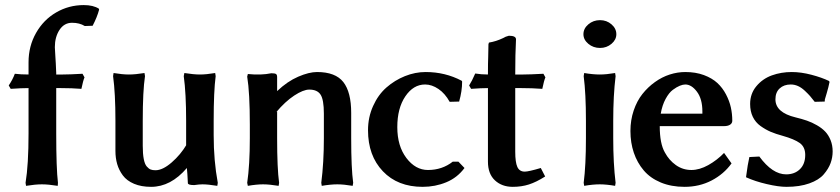

<svg xmlns="http://www.w3.org/2000/svg" viewBox="-20 -722 3290 752"><path d="M91.8 -430.2V-478Q91.8 -541 121.1 -592.8Q150.4 -644.5 200 -673.3Q249.5 -702.1 308.1 -702.1Q345.2 -702.1 367.2 -688L368.2 -684.1Q360.4 -654.8 342.8 -621.1L312 -620.1Q291.5 -632.8 262.2 -632.8Q231.4 -632.8 213.1 -605Q194.8 -577.1 194.8 -537.1Q194.8 -532.2 196.8 -502Q196.8 -500 198.5 -473.9Q200.2 -447.8 200.2 -436V-430.2H226.1Q252 -430.2 303.2 -433.1L311 -418.9Q305.7 -407.2 298.8 -374Q262.2 -377 216.8 -377H200.2V-199.2Q200.2 -62 207 -5.9L206.1 5.9Q169.9 0 144 0Q118.2 0 82 5.9L80.1 -5.9Q91.8 -76.7 91.8 -200.2V-377Q64.5 -377 22 -374L14.2 -387.2Q29.8 -410.6 38.1 -433.1Q61 -430.2 91.8 -430.2Z M715.8 -4.9Q713.9 -46.9 711.9 -64Q648.9 9.8 571.8 9.8Q533.2 9.8 504.9 -2.2Q476.6 -14.2 461.2 -34.9Q445.8 -55.7 439 -79.3Q432.1 -103 432.1 -130.9V-249Q432.1 -356.9 422.9 -423.8L424.8 -436Q459.5 -430.2 484.9 -430.2Q510.3 -430.2 545.9 -436L547.9 -423.8Q539.1 -365.7 539.1 -249V-150.9Q539.1 -119.6 543 -99.4Q546.9 -79.1 554.7 -70.1Q562.5 -61 570.1 -58.1Q577.6 -55.2 588.9 -55.2Q617.2 -55.2 652.3 -85.7Q687.5 -116.2 710.9 -155.8L709 -152.8V-249Q709 -356.9 699.7 -423.8L702.1 -436Q738.3 -430.2 763.2 -430.2Q788.1 -430.2 822.8 -436L824.7 -423.8Q816.9 -364.7 816.9 -249V-192.9Q816.9 -92.3 833 -5.9L831.1 5.9Q795.4 0 772.9 0Q760.7 0 740.7 2.9Q715.8 2.9 715.8 -4.9Z M1191.4 -371.1Q1168 -371.1 1132.3 -347.7Q1096.7 -324.2 1061.5 -282.2L1065.4 -285.2V-181.2Q1065.4 -62 1073.2 -5.9L1071.3 5.9Q1035.2 0 1010.3 0Q984.9 0 950.7 5.9L948.2 -5.9Q958.5 -75.7 958.5 -181.2V-233.9Q958.5 -358.9 948.2 -421.9L950.7 -432.1Q1002.9 -426.8 1042.5 -435.1Q1056.6 -435.1 1061 -432.1Q1065.4 -429.2 1065.4 -419.9V-365.2Q1105.5 -403.3 1147.9 -421.6Q1190.4 -439.9 1221.7 -439.9Q1293.9 -439.9 1324.7 -400.6Q1355.5 -361.3 1355.5 -279.8V-181.2Q1355.5 -62 1363.3 -5.9L1361.3 5.9Q1326.7 0 1301.3 0Q1274.9 0 1240.2 5.9L1238.3 -5.9Q1248.5 -85.4 1248.5 -181.2V-276.9Q1248.5 -331.5 1235.6 -351.3Q1222.7 -371.1 1191.4 -371.1Z M1645 -391.1Q1599.1 -391.1 1567.6 -344.7Q1536.1 -298.3 1536.1 -224.1Q1536.1 -149.9 1571.8 -103Q1607.4 -56.2 1656.2 -56.2Q1711.9 -56.2 1753.4 -88.9H1775.4L1799.3 -64Q1771 -25.9 1727.8 -8.1Q1684.6 9.8 1635.3 9.8Q1537.6 9.8 1479.5 -51.3Q1421.4 -112.3 1421.4 -211.9Q1421.4 -262.7 1441.2 -306.6Q1460.9 -350.6 1493.4 -379.2Q1525.9 -407.7 1565.9 -423.8Q1606 -439.9 1647 -439.9Q1723.6 -439.9 1788.1 -405.8L1790 -402.8Q1790 -365.2 1778.3 -324.2L1741.2 -323.2Q1723.1 -356 1697.3 -373.5Q1671.4 -391.1 1645 -391.1Z M1841.3 -434.1Q1865.2 -430.2 1891.1 -430.2Q1891.1 -479 1892.1 -498Q1892.1 -504.9 1892.6 -523.4Q1893.1 -542 1893.1 -548.8L1895 -555.2Q1922.9 -559.6 1951.2 -573.2Q1959 -578.6 1973.1 -582Q2001 -582 2001 -567.9Q1998 -510.7 1998 -430.2H2029.3Q2054.2 -430.2 2108.4 -433.1L2116.2 -418.9Q2110.8 -407.2 2104 -374Q2064.5 -377 2020 -377H1998V-127.9Q1998 -86.4 2006.3 -68.1Q2014.6 -49.8 2035.2 -49.8Q2050.3 -49.8 2098.1 -64L2115.2 -30.8Q2080.6 -8.8 2051.5 0.5Q2022.5 9.8 1988.3 9.8Q1945.8 9.8 1918.5 -15.6Q1891.1 -41 1891.1 -88.9V-377Q1864.7 -377 1825.2 -374L1817.4 -387.2Q1828.6 -404.8 1841.3 -434.1Z M2265.1 -587.9Q2265.1 -610.4 2284.4 -626.7Q2303.7 -643.1 2330.1 -643.1Q2356 -643.1 2375 -626.7Q2394 -610.4 2394 -587.9Q2394 -566.4 2375 -550.3Q2356 -534.2 2330.1 -534.2Q2303.7 -534.2 2284.4 -550.3Q2265.1 -566.4 2265.1 -587.9ZM2274.9 -181.2V-249Q2274.9 -355.5 2266.1 -423.8L2268.1 -436Q2302.2 -430.2 2329.1 -430.2Q2355 -430.2 2389.2 -436L2391.1 -423.8Q2381.8 -347.7 2381.8 -249V-181.2Q2381.8 -82 2391.1 -5.9L2389.2 5.9Q2355 0 2329.1 0Q2302.2 0 2268.1 5.9L2266.1 -5.9Q2274.9 -74.2 2274.9 -181.2Z M2567.9 -276.9H2731V-285.2Q2731 -334.5 2709.7 -362.8Q2688.5 -391.1 2664.1 -391.1Q2654.8 -391.1 2642.6 -386.2Q2630.4 -381.3 2615.2 -370.1Q2600.1 -358.9 2586.9 -334.5Q2573.7 -310.1 2567.9 -276.9ZM2815.9 -123 2845.2 -82Q2814.9 -40 2767.1 -15.1Q2719.2 9.8 2661.1 9.8Q2608.9 9.8 2567.9 -7.3Q2526.9 -24.4 2501.2 -54.7Q2475.6 -85 2462.4 -124Q2449.2 -163.1 2449.2 -209Q2449.2 -251.5 2461.9 -289.1Q2474.6 -326.7 2496.1 -353.8Q2517.6 -380.9 2545.2 -400.6Q2572.8 -420.4 2603.3 -430.2Q2633.8 -439.9 2664.1 -439.9Q2704.6 -439.9 2736.8 -428Q2769 -416 2789.6 -397Q2810.1 -377.9 2823.5 -352.3Q2836.9 -326.7 2842.5 -301.3Q2848.1 -275.9 2848.1 -249Q2848.1 -239.3 2839.4 -233.6Q2830.6 -228 2815.9 -228H2564Q2564 -159.7 2584 -125Q2600.1 -94.7 2627.2 -75.4Q2654.3 -56.2 2688 -56.2Q2719.7 -56.2 2754.2 -75.4Q2788.6 -94.7 2815.9 -123Z M2915 -106.9 2954.1 -108.9Q3005.4 -39.1 3059.1 -39.1Q3092.3 -39.1 3113 -59.3Q3133.8 -79.6 3133.8 -115.2Q3133.8 -146.5 3112.3 -161.9Q3090.8 -177.2 3045.9 -189.9Q3018.6 -197.3 2998.5 -205.8Q2978.5 -214.4 2958.7 -228.5Q2939 -242.7 2928.5 -264.4Q2918 -286.1 2918 -314.9Q2918 -355 2942.4 -384.3Q2966.8 -413.6 3003.2 -426.8Q3039.6 -439.9 3081.1 -439.9Q3117.2 -439.9 3158 -429.2Q3198.7 -418.5 3227.1 -404.8L3229 -400.9Q3225.1 -380.9 3217.8 -356.4Q3210.4 -332 3210 -330.1L3210.9 -332Q3210.9 -331.5 3210.4 -328.1Q3210 -324.7 3210 -324.2L3170.9 -323.2Q3159.7 -337.9 3152.6 -345.9Q3145.5 -354 3132.3 -366.5Q3119.1 -378.9 3105.5 -385Q3091.8 -391.1 3077.1 -391.1Q3050.3 -391.1 3033.7 -375.7Q3017.1 -360.4 3017.1 -333Q3017.1 -281.2 3096.2 -262.2Q3120.6 -256.3 3140.4 -249.5Q3160.2 -242.7 3179.7 -231.4Q3199.2 -220.2 3212.2 -206.5Q3225.1 -192.9 3233.2 -172.9Q3241.2 -152.8 3241.2 -128.9Q3241.2 -105.5 3233.2 -83.3Q3225.1 -61 3206.3 -39.1Q3187.5 -17.1 3149.9 -3.7Q3112.3 9.8 3060.1 9.8Q3029.3 9.8 2983.2 -1Q2937 -11.7 2901.9 -27.8Q2908.7 -80.6 2915 -106.9Z"/></svg>

Font: Linear Smooth
Style: Bold
Weight: 700
Designer: Philipp H. Poll, Flanker
Foundry: Philipp H. Poll, reworked by Flanker
Version: Version 1.061 | FøM Fix